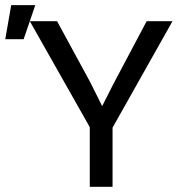

<svg xmlns="http://www.w3.org/2000/svg" viewBox="-115 -720 685 740"><path d="M549.8 -638.2 318.8 -228V0H231V-230L0 -638.2H105L231.9 -404.8L278.8 -311L321.8 -396L450.2 -638.2ZM21 -700.2 -23.9 -568.8H-94.7L-71.8 -700.2ZM502.4 -638.2Z"/></svg>

Font: Code New Roman
Style: Regular
Weight: 400
Monospace: yes
Designer: Sam Radian
Foundry: Code New Roman
Version: Version 2.00 November 29, 2014